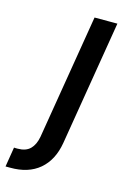

<svg xmlns="http://www.w3.org/2000/svg" viewBox="-212 -601 576 862"><g transform="rotate(15 76.5 -170.5)"><path d="M116.8 -545.5H223L127.1 34.8Q113.3 116.8 61.3 160.9Q9.2 204.9 -75.6 203.8H-96.2L-81.3 112.2Q-76.3 112.6 -72.6 112.6Q-68.9 112.6 -64.3 112.6Q-26.3 112.6 -6 92.2Q14.2 71.7 21 34.1Z"/></g></svg>

Font: Inter UI Medium
Style: Italic
Weight: 500
Italic angle: 9.39999°
Designer: Rasmus Andersson
Foundry: rsms
Version: 3.2;8d6f07862